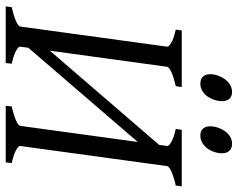

<svg xmlns="http://www.w3.org/2000/svg" viewBox="-100 -731 831 671"><g transform="rotate(90 315.5 -395.5)"><path d="M2.4 0 4.9 -21Q35.6 -27.8 53.7 -35.9Q71.8 -43.9 72.8 -50.8L143.1 -564Q144 -569.8 129.2 -578.6Q114.3 -587.4 83.5 -594.2L86.4 -615.2H284.2L281.2 -594.2Q250.5 -587.4 232.4 -579.1Q214.4 -570.8 213.4 -564L157.2 -154.3L486.3 -536.1L490.2 -564Q491.2 -569.8 476.3 -578.6Q461.4 -587.4 430.7 -594.2L433.6 -615.2H631.3L628.4 -594.2Q597.7 -587.4 579.6 -579.1Q561.5 -570.8 560.5 -564L490.2 -50.8Q489.3 -44.9 504.2 -36.4Q519 -27.8 549.8 -21L547.4 0H349.6L352.1 -21Q382.8 -27.8 400.9 -35.9Q418.9 -43.9 419.9 -50.8L476.1 -461.4L147 -79.1L143.1 -50.8Q142.1 -44.9 157 -36.4Q171.9 -27.8 202.6 -21L200.2 0ZM333.5 -756.3Q333.5 -742.7 329.1 -729.2Q324.7 -715.8 316.9 -704.8Q309.1 -693.8 297.6 -687Q286.1 -680.2 272.5 -680.2Q256.8 -680.2 248 -689Q239.3 -697.8 239.3 -714.4Q239.3 -727.5 243.9 -741Q248.5 -754.4 256.6 -765.6Q264.6 -776.9 276.1 -783.9Q287.6 -791 301.3 -791Q316.4 -791 325 -782Q333.5 -772.9 333.5 -756.3ZM515.6 -756.3Q515.6 -742.7 511.2 -729.2Q506.8 -715.8 498.8 -704.8Q490.7 -693.8 479.2 -687Q467.8 -680.2 453.6 -680.2Q438.5 -680.2 429.9 -689Q421.4 -697.8 421.4 -714.4Q421.4 -727.5 425.8 -741Q430.2 -754.4 438 -765.6Q445.8 -776.9 457 -783.9Q468.3 -791 482.4 -791Q497.6 -791 506.6 -782Q515.6 -772.9 515.6 -756.3Z"/></g></svg>

Font: Gentium Plus
Style: Italic
Weight: 400
Italic angle: -8°
Designer: J. Victor Gaultney, Annie Olsen, Iska Routamaa
Foundry: SIL International
Version: Version 1.510